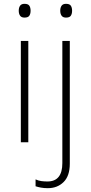

<svg xmlns="http://www.w3.org/2000/svg" viewBox="-20 -744 475 1004"><path d="M108 -724Q127 -724 133.5 -714Q140 -704 140 -688Q140 -672 133.5 -662Q127 -652 108 -652Q92 -652 85 -662Q78 -672 78 -688Q78 -704 85 -714Q92 -724 108 -724ZM128 -530V0H89V-530ZM295 -688Q295 -704 302 -714Q309 -724 325 -724Q344 -724 350.5 -714Q357 -704 357 -688Q357 -672 350.5 -662Q344 -652 325 -652Q309 -652 302 -662Q295 -672 295 -688ZM230 240Q210 240 194 237Q178 234 166 230V194Q181 201 196.5 203Q212 205 228 205Q306 205 306 109V-530H345V112Q345 176 312.5 208Q280 240 230 240Z"/></svg>

Font: Noto Sans Thai ExtraLight
Style: Regular
Weight: 200
Designer: Monotype Design Team
Foundry: Monotype Imaging Inc.
Version: Version 2.001; ttfautohint (v1.8.4.7-5d5b)